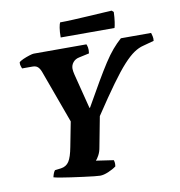

<svg xmlns="http://www.w3.org/2000/svg" viewBox="-92 -942 960 1026"><g transform="rotate(-10 388.0 -429.0)"><path d="M369 0Q361 0 336.5 -2.5Q312 -5 279 -9.5Q246 -14 213 -18.5Q180 -23 155 -27.5Q130 -32 121 -35Q127 -61 136 -71L169 -75Q198 -79 213 -102Q228 -125 238 -179L264 -313L159 -601Q152 -619 142 -628Q132 -637 114 -637H57Q55 -642 52 -651Q49 -660 50 -671Q56 -678 73 -685.5Q90 -693 107.5 -698.5Q125 -704 132 -704H418Q421 -698 423.5 -686Q426 -674 423 -654L368 -642Q347 -638 334.5 -623Q322 -608 322 -588Q322 -581 323.5 -573Q325 -565 327 -556L375 -367H378Q421 -443 452.5 -497Q484 -551 509 -589.5Q534 -628 557 -655Q580 -682 605 -704H769Q771 -697 774 -685.5Q777 -674 775 -660L716 -644Q691 -638 665 -620.5Q639 -603 606.5 -567.5Q574 -532 529.5 -470.5Q485 -409 422 -314L391 -151Q387 -126 377 -108Q367 -90 360 -83L455 -69Q456 -65 457.5 -57.5Q459 -50 457 -35Q440 -22 414 -11Q388 0 369 0ZM289 -764Q289 -795 292.5 -816Q296 -837 300 -844Q330 -844 371 -846Q412 -848 454 -850.5Q496 -853 530 -855Q564 -857 582 -858L592 -849Q591 -819 587.5 -795.5Q584 -772 581 -764Z"/></g></svg>

Font: Texturina Black
Style: Italic
Weight: 900
Italic angle: -11°
Designer: Guillermo Torres Carreño
Foundry: Omnibus-Type
Version: Version 1.002; ttfautohint (v1.8.3)